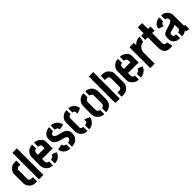

<svg xmlns="http://www.w3.org/2000/svg" viewBox="356 -2176 3644 3644"><g transform="rotate(-45 2178.0 -354.0)"><path d="M195 0Q153 0 122 -16.5Q91 -33 71 -58Q51 -83 41 -108.5Q31 -134 31 -152V-408Q31 -427 41.5 -453Q52 -479 72.5 -502.5Q93 -526 123 -541.5Q153 -557 193 -557H242V-446H193Q176 -446 165 -437.5Q154 -429 148.5 -419Q143 -409 143 -403V-154Q143 -148 149 -138.5Q155 -129 166.5 -121Q178 -113 195 -113H242V0ZM294 0V-713H414L413 0Z M669 0Q625 0 592.5 -16Q560 -32 538 -56.5Q516 -81 505 -107Q494 -133 494 -152V-409Q494 -429 505 -454.5Q516 -480 538 -504Q560 -528 592.5 -544Q625 -560 668 -560V-450Q650 -450 637.5 -442Q625 -434 617.5 -422.5Q610 -411 610 -401V-344H786V-400Q786 -418 776 -429.5Q766 -441 751 -446Q736 -451 720 -451V-560Q760 -560 800 -541Q840 -522 867 -488.5Q894 -455 894 -410V-232H610V-152Q610 -143 616 -132.5Q622 -122 635.5 -114.5Q649 -107 669 -107ZM720 0V-107Q744 -107 760 -115.5Q776 -124 786 -137.5Q796 -151 800 -166L895 -130Q888 -98 864.5 -68Q841 -38 804 -19Q767 0 720 0Z M1175 5V-104Q1190 -104 1207 -110.5Q1224 -117 1236.5 -130.5Q1249 -144 1249 -164Q1249 -185 1229 -198Q1209 -211 1179 -220Q1149 -229 1115.5 -237.5Q1082 -246 1055 -256Q1034 -265 1012 -282.5Q990 -300 975 -328Q960 -356 960 -398Q960 -446 977.5 -478Q995 -510 1022.5 -529Q1050 -548 1078.5 -556Q1107 -564 1129 -564V-456Q1106 -456 1092 -448Q1078 -440 1072.5 -428.5Q1067 -417 1067 -406Q1067 -386 1086 -370.5Q1105 -355 1145.5 -342Q1186 -329 1249 -315Q1268 -311 1287 -300.5Q1306 -290 1323 -273Q1340 -256 1350.5 -231Q1361 -206 1361 -171Q1361 -116 1336 -76Q1311 -36 1268.5 -15.5Q1226 5 1175 5ZM1131 5Q1070 5 1031 -18.5Q992 -42 973 -77Q954 -112 954 -147L1062 -167Q1062 -149 1072.5 -135Q1083 -121 1099 -113Q1115 -105 1131 -104ZM1244 -391Q1244 -419 1229.5 -432.5Q1215 -446 1198 -451Q1181 -456 1173 -456L1174 -564Q1227 -564 1266.5 -540.5Q1306 -517 1328.5 -481.5Q1351 -446 1351 -410Z M1594 0Q1546 0 1512.5 -16Q1479 -32 1459 -57Q1439 -82 1429.5 -108Q1420 -134 1420 -152V-408Q1420 -429 1430 -454.5Q1440 -480 1461.5 -504Q1483 -528 1515.5 -544Q1548 -560 1593 -560V-449Q1573 -449 1559 -442Q1545 -435 1539 -425Q1533 -415 1533 -406V-152Q1533 -140 1540 -130.5Q1547 -121 1560.5 -116Q1574 -111 1594 -110ZM1639 1V-111Q1658 -111 1672.5 -116.5Q1687 -122 1695.5 -134.5Q1704 -147 1704 -167V-196L1811 -155Q1811 -113 1786 -77Q1761 -41 1721.5 -19.5Q1682 2 1639 1ZM1693 -364 1692 -393Q1692 -414 1684.5 -425.5Q1677 -437 1665 -442.5Q1653 -448 1639 -448V-560Q1683 -560 1719 -538.5Q1755 -517 1777 -482Q1799 -447 1799 -404Z M2047 1Q2010 1 1977.5 -12.5Q1945 -26 1921 -49.5Q1897 -73 1883.5 -105.5Q1870 -138 1870 -175V-378Q1870 -416 1882.5 -449Q1895 -482 1918.5 -507Q1942 -532 1974.5 -546Q2007 -560 2047 -560V-447Q2027 -447 2013.5 -437Q2000 -427 1992.5 -410Q1985 -393 1985 -371V-182Q1985 -164 1992.5 -147.5Q2000 -131 2014.5 -121.5Q2029 -112 2047 -112ZM2095 1V-112Q2114 -112 2128 -121.5Q2142 -131 2149.5 -147Q2157 -163 2157 -181V-371Q2157 -392 2150 -409.5Q2143 -427 2129 -437Q2115 -447 2095 -447V-560Q2135 -560 2167.5 -546Q2200 -532 2223.5 -507Q2247 -482 2259 -449Q2271 -416 2271 -378V-175Q2271 -138 2257.5 -105.5Q2244 -73 2220 -49.5Q2196 -26 2164 -12.5Q2132 1 2095 1Z M2513 0V-113H2565Q2583 -113 2594 -121Q2605 -129 2611 -139Q2617 -149 2617 -154V-405Q2617 -411 2611.5 -421Q2606 -431 2594.5 -439Q2583 -447 2566 -447H2513V-560H2565Q2605 -560 2636 -544Q2667 -528 2687.5 -504Q2708 -480 2719 -455Q2730 -430 2730 -409V-152Q2730 -134 2720 -108.5Q2710 -83 2689.5 -58Q2669 -33 2637.5 -16.5Q2606 0 2565 0ZM2343 0V-713H2462V0Z M2974 0Q2930 0 2897.5 -16Q2865 -32 2843 -56.5Q2821 -81 2810 -107Q2799 -133 2799 -152V-409Q2799 -429 2810 -454.5Q2821 -480 2843 -504Q2865 -528 2897.5 -544Q2930 -560 2973 -560V-450Q2955 -450 2942.5 -442Q2930 -434 2922.5 -422.5Q2915 -411 2915 -401V-344H3091V-400Q3091 -418 3081 -429.5Q3071 -441 3056 -446Q3041 -451 3025 -451V-560Q3065 -560 3105 -541Q3145 -522 3172 -488.5Q3199 -455 3199 -410V-232H2915V-152Q2915 -143 2921 -132.5Q2927 -122 2940.5 -114.5Q2954 -107 2974 -107ZM3025 0V-107Q3049 -107 3065 -115.5Q3081 -124 3091 -137.5Q3101 -151 3105 -166L3200 -130Q3193 -98 3169.5 -68Q3146 -38 3109 -19Q3072 0 3025 0Z M3281 0V-560H3399V-493Q3410 -508 3429.5 -524Q3449 -540 3476 -552Q3503 -564 3533 -564Q3540 -564 3548 -564Q3556 -564 3564 -564L3537 -448Q3502 -448 3470.5 -426.5Q3439 -405 3419 -372.5Q3399 -340 3399 -306V0Z M3827 0Q3761 0 3724.5 -22.5Q3688 -45 3674 -86Q3660 -127 3660 -182V-446H3591V-557H3660V-713H3776V-557H3841V-445H3776V-172Q3776 -152 3786.5 -135.5Q3797 -119 3829 -119H3852L3878 0Z M4080 0Q4028 0 3990.5 -19.5Q3953 -39 3933.5 -69Q3914 -99 3914 -130V-180Q3914 -191 3916.5 -208.5Q3919 -226 3930 -245Q3941 -264 3967 -277Q3983 -286 4010.5 -295Q4038 -304 4068.5 -313Q4099 -322 4126.5 -332.5Q4154 -343 4172 -354Q4190 -365 4190 -378V-399Q4190 -416 4182.5 -428Q4175 -440 4162.5 -447Q4150 -454 4132 -454V-560Q4189 -560 4226.5 -535Q4264 -510 4282.5 -473.5Q4301 -437 4301 -406V-140Q4301 -134 4305.5 -121Q4310 -108 4329 -108V0Q4297 0 4274.5 -9Q4252 -18 4237 -33Q4218 -17 4191 -8.5Q4164 0 4133 0V-107Q4152 -107 4164.5 -114Q4177 -121 4183.5 -133.5Q4190 -146 4190 -160V-254Q4172 -244 4147.5 -236Q4123 -228 4097.5 -221.5Q4072 -215 4052 -209.5Q4032 -204 4024 -199Q4012 -192 4012 -173V-154Q4012 -138 4018.5 -127.5Q4025 -117 4040.5 -112Q4056 -107 4080 -107ZM4022 -381 3921 -420Q3921 -460 3945 -491.5Q3969 -523 4006 -541.5Q4043 -560 4081 -560V-453Q4064 -453 4050.5 -445Q4037 -437 4029.5 -421Q4022 -405 4022 -381Z"/></g></svg>

Font: Stick No Bills
Style: Bold
Weight: 700
Version: Version 2.000